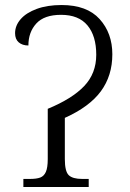

<svg xmlns="http://www.w3.org/2000/svg" viewBox="-20 -744 519 764"><path d="M73 -32H99Q125 -32 140 -37.5Q155 -43 162.5 -60Q170 -77 170 -111V-311Q267 -351 315 -401.5Q363 -452 363 -526Q363 -601 328 -643Q293 -685 223 -685Q156 -685 124.5 -650.5Q93 -616 93 -563Q69 -563 54.5 -575.5Q40 -588 40 -612Q40 -642 62 -667.5Q84 -693 126 -708.5Q168 -724 225 -724Q326 -724 376.5 -668Q427 -612 427 -528Q427 -443 381.5 -381Q336 -319 238 -275V-111Q238 -62 253.5 -47Q269 -32 307 -32H333V0H73Z"/></svg>

Font: Noto Serif Light
Style: Regular
Weight: 300
Designer: Monotype Design Team
Foundry: Monotype Imaging Inc.
Version: Version 1.001